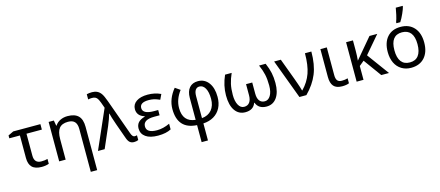

<svg xmlns="http://www.w3.org/2000/svg" viewBox="-63 -1543 5779 2521"><g transform="rotate(-15 2826.0 -282.5)"><path d="M153.8 -154.8V-461.9H9.8V-501L83 -536.1H452.1V-461.9H243.2V-164.1Q243.2 -60.1 338.9 -60.1Q389.6 -60.1 423.8 -70.8V-4.9Q381.8 11.2 326.2 11.2Q236.8 11.2 195.3 -30.5Q153.8 -72.3 153.8 -154.8Z M929.2 240.2V-342.8Q929.2 -407.2 900.4 -439.7Q871.6 -472.2 809.1 -472.2Q726.6 -472.2 689.2 -425.5Q651.9 -378.9 651.9 -277.8V0H564V-536.1H634.8L647.9 -462.9H652.8Q677.7 -502.4 722.7 -524.2Q767.6 -545.9 821.8 -545.9Q920.4 -545.9 968.3 -498Q1016.1 -450.2 1016.1 -349.1V240.2Z M1142.1 -687V-757.8Q1175.3 -766.1 1214.4 -766.1Q1253.4 -766.1 1283.9 -751.5Q1314.5 -736.8 1336.7 -705.3Q1358.9 -673.8 1386.2 -598.1L1559.1 -116.2Q1578.1 -62 1606.4 -62Q1621.1 -62 1639.2 -66.9V-2Q1614.7 9.8 1580.6 9.8Q1546.4 9.8 1524.2 -8.3Q1502 -26.4 1486.3 -70.8L1413.1 -275.9Q1371.6 -394.5 1363.3 -435.1H1359.4Q1343.3 -373.5 1304.2 -280.8L1182.1 0H1091.3L1322.3 -525.9L1295.4 -601.1Q1278.8 -644.5 1266.8 -660.6Q1254.9 -676.8 1238.5 -684.8Q1222.2 -692.9 1194.8 -692.9Q1167.5 -692.9 1142.1 -687Z M1912.1 -62Q1996.6 -62 2085.9 -104V-26.9Q2018.1 9.8 1908.7 9.8Q1799.3 9.8 1740.7 -32Q1682.1 -73.7 1682.1 -146Q1682.1 -194.3 1709.7 -226.3Q1737.3 -258.3 1801.3 -276.9V-282.2Q1752.9 -295.9 1727.1 -327.1Q1701.2 -358.4 1701.2 -403.8Q1701.2 -469.7 1757.6 -507.8Q1814 -545.9 1910.6 -545.9Q2007.3 -545.9 2088.4 -507.8L2055.2 -438Q2006.8 -459.5 1974.6 -466.3Q1942.4 -473.1 1906.2 -473.1Q1785.2 -473.1 1785.2 -397Q1785.2 -314.9 1938 -314.9H1994.1V-243.2H1921.4Q1770 -243.2 1770 -150.9Q1770 -62 1912.1 -62Z M2595.2 -473.1Q2560.5 -473.1 2541.3 -445.3Q2522 -417.5 2522 -361.8V-63Q2607.4 -70.8 2655.3 -127.4Q2703.1 -184.1 2703.1 -276.9Q2703.1 -369.6 2673.8 -421.4Q2644.5 -473.1 2595.2 -473.1ZM2436 8.8Q2177.2 -4.9 2177.2 -277.8Q2177.2 -416.5 2279.3 -541L2347.2 -494.1Q2265.1 -386.2 2265.1 -268.1Q2265.1 -80.1 2436 -63V-360.8Q2436 -449.7 2477.5 -497.8Q2519 -545.9 2594.2 -545.9Q2684.6 -545.9 2738.3 -474.1Q2792 -402.3 2792 -280.8Q2792 -194.3 2758.8 -130.9Q2725.6 -67.4 2664.6 -31.5Q2603.5 4.4 2522 8.8V240.2H2436Z M2962.4 -536.1H3052.2Q3020 -463.4 3005.6 -399.9Q2991.2 -336.4 2991.2 -251.5Q2991.2 -166.5 3019.8 -114.7Q3048.3 -63 3097.2 -63Q3146 -63 3171.1 -97.7Q3196.3 -132.3 3196.3 -192.9V-344.2H3280.3V-192.9Q3280.3 -130.4 3304.9 -96.7Q3329.6 -63 3377.4 -63Q3425.3 -63 3455.3 -112.3Q3485.4 -161.6 3485.4 -248.5Q3485.4 -335.4 3470.9 -399.9Q3456.5 -464.4 3424.3 -536.1H3514.2Q3546.4 -460.9 3559.8 -397.9Q3573.2 -335 3573.2 -259.8Q3573.2 -134.3 3522.5 -62.3Q3471.7 9.8 3382.3 9.8Q3273.9 9.8 3240.2 -80.1H3235.4Q3203.6 9.8 3094.2 9.8Q3004.9 9.8 2954.1 -62.5Q2903.3 -134.8 2903.3 -268.6Q2903.3 -402.3 2962.4 -536.1Z M4048.3 -536.1H4135.3Q4135.3 -358.4 4084.7 -234.4Q4034.2 -110.4 3924.3 0H3829.6L3629.4 -536.1H3720.2L3827.6 -247.1Q3834 -229 3853 -176Q3872.1 -123 3885.3 -74.2H3889.2Q3973.1 -160.2 4010.7 -266.8Q4048.3 -373.5 4048.3 -536.1Z M4410.2 9.8Q4330.1 9.8 4294.2 -31.7Q4258.3 -73.2 4258.3 -157.2V-536.1H4345.2V-158.2Q4345.2 -109.9 4363.3 -85.9Q4381.3 -62 4424.8 -62Q4468.3 -62 4504.4 -73.2V-5.9Q4469.2 9.8 4410.2 9.8Z M4700.7 0H4607.4V-536.1H4700.7V-397Q4700.7 -329.1 4694.3 -262.2L4925.3 -536.1H5031.2L4828.6 -298.8L5047.4 0H4942.4L4766.6 -242.2L4700.7 -188Z M5192.9 -269Q5192.4 -168 5232.4 -115.2Q5272.5 -62.5 5349.6 -63Q5426.8 -62.5 5466.8 -115.2Q5506.8 -168 5506.8 -269Q5506.8 -370.1 5466.8 -420.9Q5426.8 -471.7 5348.6 -472.2Q5192.9 -472.2 5192.9 -269ZM5347.7 9.8Q5274.9 9.8 5218.8 -24.4Q5162.6 -58.6 5132.3 -121.6Q5102.1 -185.1 5102.1 -269Q5102.1 -399.4 5167.5 -472.7Q5232.9 -545.9 5348.6 -545.9Q5464.8 -545.9 5531.2 -471.7Q5597.7 -397.5 5597.7 -267.6Q5597.7 -137.7 5531.2 -64Q5464.8 9.8 5347.7 9.8ZM5448.7 -805.2V-793.9Q5441.4 -763.2 5416 -706.1Q5390.6 -648.9 5362.8 -606H5310.1V-620.1Q5324.2 -656.2 5336.9 -712.9Q5349.6 -769.5 5355 -805.2Z"/></g></svg>

Font: NotoSans
Style: Regular
Weight: 400
Designer: Monotype Design team
Foundry: Monotype Imaging Inc.
Version: Version 1.04